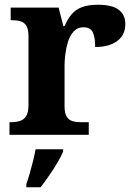

<svg xmlns="http://www.w3.org/2000/svg" viewBox="-20 -568 563 809"><path d="M20 0V-53H23Q46 -53 63 -58Q80 -63 90 -78.5Q100 -94 100 -125V-415Q100 -445 91 -459.5Q82 -474 66 -478.5Q50 -483 28 -483H25V-536H227L247 -458H252Q265 -488 282 -508Q299 -528 325.5 -538Q352 -548 393 -548Q452 -548 480 -527Q508 -506 508 -467Q508 -421 474.5 -395.5Q441 -370 381 -370Q381 -411 371 -432Q361 -453 332 -453Q306 -453 290 -435Q274 -417 266 -390.5Q258 -364 255 -337Q252 -310 252 -293V-120Q252 -91 261 -76.5Q270 -62 286 -57.5Q302 -53 322 -53H354V0ZM91 208Q98 188 105.5 162Q113 136 119.5 109.5Q126 83 130 61H246V71Q237 92 221 119Q205 146 186.5 172.5Q168 199 151 221H91Z"/></svg>

Font: Noto Serif Kannada
Style: Bold
Weight: 700
Version: Version 2.003